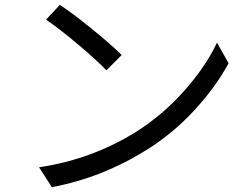

<svg xmlns="http://www.w3.org/2000/svg" viewBox="-20 -753 1040 792"><path d="M227 -733Q280 -698 360 -633Q440 -568 482 -526L419 -463Q380 -504 301.5 -570Q223 -636 170 -672ZM141 -63Q358 -95 541 -209Q652 -279 740.5 -379Q829 -479 875 -577L923 -492Q869 -393 782 -298.5Q695 -204 587 -136Q402 -20 194 19Z"/></svg>

Font: Noto Sans SC
Style: Regular
Weight: 400
Designer: Ryoko NISHIZUKA  (kana, bopomofo & ideographs); Paul D. Hunt (Latin, Greek & Cyrillic); Sandoll Communications , Soo-you
Foundry: Adobe
Version: Version 2.002;hotconv 1.0.116;makeotfexe 2.5.65601